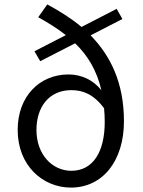

<svg xmlns="http://www.w3.org/2000/svg" viewBox="-20 -836 648 869"><path d="M303 -63C217 -63 145 -136 145 -248C145 -352 202 -428 303 -428C353 -428 403 -411 451 -346C453 -326 454 -305 454 -283C454 -152 403 -63 303 -63ZM534 -750 508 -796 349 -714C301 -754 248 -787 194 -816L153 -758C198 -733 240 -707 278 -677L136 -604L162 -559L320 -640C377 -585 418 -518 439 -427C401 -476 346 -499 290 -499C159 -499 60 -400 60 -248C60 -86 174 13 301 13C445 13 541 -108 541 -287C541 -463 479 -585 390 -676Z"/></svg>

Font: Noto Sans Japanese Regular
Style: Regular
Weight: 400
Designer: Ryoko NISHIZUKA (kana & ideographs); Paul D. Hunt (Latin, Greek & Cyrillic); Wenlong ZHANG (bopomofo); Sandoll Communica
Foundry: Adobe Systems Incorporated
Version: Version 1.000;PS 1;hotconv 1.0.78;makeotf.lib2.5.61930